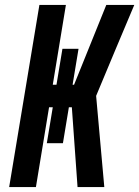

<svg xmlns="http://www.w3.org/2000/svg" viewBox="-20 -755 562 775"><path d="M17 0 139 -735H246L193 -413H208L232 -558H297L273 -413H279L409 -735H522L447 -557L368 -368L401 0H293L270 -322H258L234 -177H169L193 -322H178L125 0Z"/></svg>

Font: Iosevka SS04 Extrabold Oblique
Style: Regular
Weight: 800
Italic angle: -9°
Monospace: yes
Designer: Belleve Invis
Foundry: Belleve Invis
Version: Version 19.0.0; ttfautohint (v1.8.4)